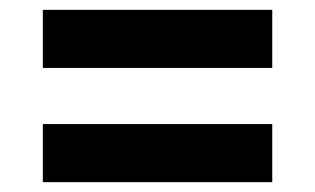

<svg xmlns="http://www.w3.org/2000/svg" viewBox="-20 -500 640 390"><path d="M533 -362V-480H67V-362ZM533 -130V-248H67V-130Z"/></svg>

Font: IBM Plex Devanagari
Style: Bold
Weight: 700
Designer: Mike Abbink, Paul van der Laan, Pieter van Rosmalen, Erin McLaughlin
Foundry: Bold Monday
Version: Version 1.0